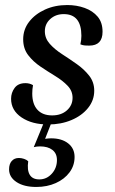

<svg xmlns="http://www.w3.org/2000/svg" viewBox="-20 -482 455 762"><path d="M171 12Q107 12 65.5 -16Q24 -44 24 -90Q24 -114 38 -133Q52 -152 81 -152Q98 -152 111 -144Q108 -128 108 -111Q108 -69 128.5 -46.5Q149 -24 187 -24Q223 -24 245.5 -44Q268 -64 268 -94Q268 -121 248.5 -141.5Q229 -162 199.5 -180Q170 -198 141 -217.5Q112 -237 92 -263Q72 -289 72 -326Q72 -365 95.5 -395.5Q119 -426 158.5 -444Q198 -462 247 -462Q284 -462 316 -450.5Q348 -439 367.5 -416Q387 -393 387 -356Q387 -301 334 -301Q326 -301 317.5 -301.5Q309 -302 299 -306Q301 -314 302 -323Q303 -332 303 -340Q303 -426 233 -426Q201 -426 179.5 -406.5Q158 -387 158 -358Q158 -330 177.5 -308Q197 -286 226.5 -267Q256 -248 285 -227.5Q314 -207 334 -181.5Q354 -156 354 -122Q354 -84 329.5 -53.5Q305 -23 263.5 -5.5Q222 12 171 12ZM124 260Q75 260 45.5 240.5Q16 221 16 190Q16 169 26.5 157Q37 145 55 145Q65 145 75.5 148.5Q86 152 92 158Q87 193 98 211.5Q109 230 136 230Q165 230 185.5 207.5Q206 185 206 153Q206 127 188 113Q170 99 139 99Q125 99 114 102L156 0H186L159 69Q172 67 183 67Q225 67 250.5 87Q276 107 276 141Q276 175 256 202Q236 229 201.5 244.5Q167 260 124 260Z"/></svg>

Font: Petrona Medium
Style: Italic
Weight: 500
Italic angle: -9°
Designer: Ringo R. Seeber
Foundry: Ringo R. Seeber
Version: Version 2.001; ttfautohint (v1.8.3)